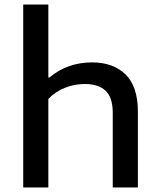

<svg xmlns="http://www.w3.org/2000/svg" viewBox="-20 -828 704 848"><path d="M82.5 -808H193.5V-486H199Q236.5 -518.5 284.8 -535.5Q333 -552.5 386 -552.5Q480 -552.5 534.5 -499.2Q589 -446 589 -334.5V0H478V-329Q478 -398 446.2 -427.5Q414.5 -457 354 -457Q309 -457 266.8 -440.2Q224.5 -423.5 193.5 -391V0H82.5Z"/></svg>

Font: Encode Sans Expanded Medium
Style: Regular
Weight: 500
Width: 7
Designer: Multiple Designers
Foundry: Impallari Type
Version: Version 2.000